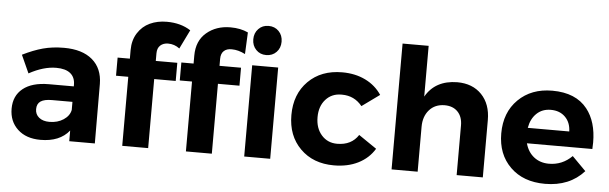

<svg xmlns="http://www.w3.org/2000/svg" viewBox="-49 -949 3577 1128"><g transform="rotate(5 1739.5 -385.0)"><path d="M32.2 -161.1Q32.2 -237.3 85.4 -280Q138.7 -322.8 236.8 -323.2H384.8V-333Q384.8 -376.5 356.4 -399.7Q328.1 -422.9 272.9 -422.9Q198.2 -422.9 112.8 -376L64.9 -481.9Q128.9 -513.7 184.8 -528.8Q240.7 -543.9 308.1 -543.9Q416 -543.9 475.6 -493.2Q535.2 -442.4 536.1 -351.1L537.1 0H386.2V-63Q330.1 6.8 216.8 6.8Q131.8 6.8 82 -39.8Q32.2 -86.4 32.2 -161.1ZM175.8 -170.9Q175.8 -140.1 198.5 -121.6Q221.2 -103 259.8 -103Q308.1 -103 343 -126.2Q377.9 -149.4 384.8 -184.1V-231.9H264.2Q219.2 -231.9 197.5 -217.3Q175.8 -202.6 175.8 -170.9Z M626.5 -407.2V-514.2H698.7V-564.9Q698.7 -623 725.8 -665.5Q752.9 -708 797.1 -728.5Q841.3 -749 896.5 -749Q979.5 -749 1037.6 -710.9L982.9 -599.1Q952.6 -622.1 915.5 -622.1Q887.2 -622.1 869.4 -606Q851.6 -589.8 851.6 -559.1V-514.2H978.5V-407.2H851.6V0H698.7V-407.2Z M1002 -412.1V-518.1H1074.2V-564.9Q1074.2 -652.3 1131.1 -700.7Q1188 -749 1272 -749Q1331.5 -749 1376 -728L1370.1 -600.1Q1329.1 -621.1 1291 -621.1Q1261.7 -622.1 1244.4 -606.4Q1227.1 -590.8 1227.1 -559.1V-518.1H1354V-412.1H1227.1V0H1074.2V-412.1ZM1494.1 -776.9Q1530.8 -776.9 1554.4 -752.7Q1578.1 -728.5 1578.1 -690.9Q1578.1 -653.3 1554.4 -629.2Q1530.8 -605 1494.1 -605Q1458 -605 1434.6 -629.4Q1411.1 -653.8 1411.1 -690.9Q1411.1 -728 1434.6 -752.4Q1458 -776.9 1494.1 -776.9ZM1418 0V-538.1H1571.3V0Z M1672.9 -267.1Q1672.9 -390.6 1749 -466.8Q1825.2 -543 1949.2 -543Q2025.9 -543 2085.9 -513.7Q2146 -484.4 2182.1 -430.2L2078.1 -355Q2032.2 -412.1 1959 -412.1Q1957 -412.1 1955.1 -412.1Q1898.4 -412.1 1862.8 -372.3Q1827.1 -332.5 1827.1 -268.1Q1827.1 -203.1 1862.8 -162.6Q1898.4 -122.1 1955.1 -122.1Q2039.6 -122.1 2080.1 -185.1L2186 -112.8Q2151.9 -56.2 2090.3 -25.1Q2028.8 5.9 1946.8 5.9Q1824.2 5.9 1748.5 -69.6Q1672.9 -145 1672.9 -267.1Z M2287.1 0V-742.2H2440.9V-442.9Q2497.6 -542.5 2627 -543.9Q2717.8 -543.9 2771.5 -488Q2825.2 -432.1 2825.2 -337.9V0H2670.9V-293Q2670.9 -343.8 2642.6 -373.3Q2614.3 -402.8 2564.9 -402.8Q2507.8 -402.3 2474.4 -364Q2440.9 -325.7 2440.9 -265.1V0Z M2910.6 -267.1Q2910.6 -391.1 2987.5 -467Q3064.5 -543 3188 -543Q3327.1 -543 3394.5 -457.5Q3453.1 -383.3 3453.1 -260.7Q3453.1 -242.2 3451.7 -222.2H3065.9Q3079.6 -171.4 3116.2 -142.6Q3152.8 -113.8 3204.6 -113.8Q3283.7 -113.8 3340.8 -170.9L3421.9 -88.9Q3336.4 5.9 3191.9 5.9Q3063.5 5.9 2987.1 -69.1Q2910.6 -144 2910.6 -267.1ZM3063 -313H3307.6Q3306.2 -366.2 3273.9 -398.2Q3241.7 -430.2 3189 -430.2Q3138.7 -430.2 3105.5 -398.4Q3072.3 -366.7 3063 -313Z"/></g></svg>

Font: Montserrat Semi Bold
Style: Regular
Weight: 600
Designer: Julieta Ulanovsky
Foundry: Julieta Ulanovsky
Version: Version 3.001;PS 003.001;hotconv 1.0.70;makeotf.lib2.5.58329